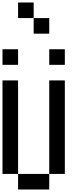

<svg xmlns="http://www.w3.org/2000/svg" viewBox="-20 -1520 665 1540"><path d="M0 -125V-875H125V-125ZM0 -1000V-1125H125V-1000ZM250 -1250V-1375H375V-1250ZM250 -1500V-1375H125V-1500ZM500 -125H375V-875H500ZM500 -1125V-1000H375V-1125ZM125 -125H375V0H125Z"/></svg>

Font: Galmuri7 Regular
Style: Regular
Weight: 400
Designer: Lee Minseo (quiple)
Version: Version 2.399;hotconv 1.1.1;makeotfexe 2.6.0 DEVELOPMENT